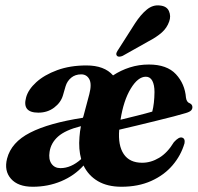

<svg xmlns="http://www.w3.org/2000/svg" viewBox="-20 -702 754 732"><path d="M7 -97.5Q23 -159.5 94.8 -196.2Q166.5 -233 296 -253Q297 -256 298 -258.5L320.5 -343Q330.5 -381.5 320.5 -400Q310.5 -418.5 289.5 -418.5Q267 -418.5 251.5 -405.8Q236 -393 230 -373L220 -338.5Q212 -311 186.5 -291.8Q161 -272.5 126 -272.5Q63.5 -272.5 79.5 -330.5Q87.5 -360.5 118.2 -388.5Q149 -416.5 198 -434.5Q247 -452.5 309.5 -452.5Q378 -452.5 411 -414.5Q440.5 -434 475 -445Q509.5 -456 547.5 -456Q616.5 -456 650.8 -419Q685 -382 689 -329.5Q691.5 -312 704 -308Q713 -303.5 713.5 -294.5Q714 -287 708.8 -281.2Q703.5 -275.5 688.5 -271Q672.5 -266 642.5 -258.2Q612.5 -250.5 576 -241.5Q539.5 -232.5 502.2 -223.5Q465 -214.5 434.5 -207.5Q429.5 -147.5 451.8 -114.5Q474 -81.5 522 -81.5Q555.5 -81.5 587 -100.5Q618.5 -119.5 643 -160Q662 -181 674 -177.5Q686.5 -174 683.5 -156Q670 -109.5 637.8 -71.8Q605.5 -34 556.2 -12Q507 10 443 10Q390 10 353.5 -11.2Q317 -32.5 298.5 -71Q264 -32.5 213.5 -11.2Q163 10 105 10Q48.5 10 21.8 -20.5Q-5 -51 7 -97.5ZM536 -409.5Q506 -409.5 478.5 -364.2Q451 -319 439.5 -245.5Q470 -253 503.2 -261.2Q536.5 -269.5 560.5 -276.5Q568.5 -307 569 -351Q569 -378 560.8 -393.8Q552.5 -409.5 536 -409.5ZM283 -180Q284.5 -201 288.5 -221Q229 -206 201.5 -181.5Q174 -157 169 -123Q164.5 -95 176.2 -78Q188 -61 210.5 -61Q251 -61 289.5 -95.5Q279 -133 283 -180ZM494.5 -612.5Q516.5 -646.5 539.8 -665.5Q563 -684.5 590 -681Q616 -678.5 624.2 -659.5Q632.5 -640.5 625 -620Q616.5 -595.5 597 -578.2Q577.5 -561 548 -545.5L447.5 -489Q441 -486 434.5 -486Q428 -486 425 -490.5Q422 -495.5 424.5 -501.5Q427 -507.5 432 -514.5Z"/></svg>

Font: Fraunces 144pt Soft
Style: Bold Italic
Weight: 700
Italic angle: -16°
Version: Version 1.000;[b76b70a41]